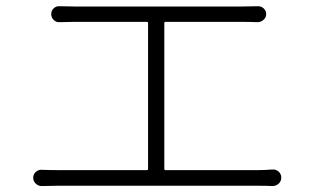

<svg xmlns="http://www.w3.org/2000/svg" viewBox="-20 -669 1040 635"><path d="M523.4 -110.4Q523.4 -106.4 527.3 -106.4H834Q852.5 -106.4 880.9 -108.4Q892.6 -109.4 901.4 -101.6Q910.2 -93.8 910.2 -81.5Q910.2 -69.3 901.4 -61.5Q892.6 -53.7 880.9 -53.7Q862.3 -54.7 834 -54.7H171.9Q146.5 -54.7 119.1 -53.7Q118.2 -53.7 118.2 -53.7Q106.4 -53.7 98.6 -61.5Q89.8 -69.3 89.8 -81.1Q89.8 -92.8 98.6 -100.6Q107.4 -108.4 119.1 -107.4Q142.6 -106.4 171.9 -106.4H465.8Q469.7 -106.4 469.7 -110.4V-592.8Q469.7 -596.7 465.8 -596.7H226.6Q207 -596.7 177.7 -595.7Q166 -594.7 157.7 -603Q149.4 -611.3 149.4 -622.6Q149.4 -633.8 157.7 -641.6Q166 -649.4 177.7 -648.4Q204.1 -647.5 226.6 -647.5H779.3Q803.7 -647.5 832 -648.4Q833 -648.4 834 -648.4Q843.8 -648.4 851.6 -641.6Q860.4 -633.8 860.4 -622.6Q860.4 -611.3 851.6 -603.5Q842.8 -595.7 832 -595.7Q806.6 -596.7 779.3 -596.7H527.3Q523.4 -596.7 523.4 -592.8Z"/></svg>

Font: Gen Jyuu Gothic L Monospace Light
Style: Regular
Weight: 300
Designer: [Source Han Sans]
Ryoko NISHIZUKA  (kana & ideographs); Paul D. Hunt (Latin, Greek & Cyrillic); Wenlong ZHANG  (bopomofo
Version: Version 1.002.20150607